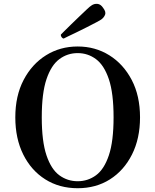

<svg xmlns="http://www.w3.org/2000/svg" viewBox="-20 -984 818 1016"><path d="M391 12Q294 12 219.5 -35Q145 -82 103 -166.5Q61 -251 61 -363Q61 -477 105 -561Q149 -645 223.5 -691.5Q298 -738 391 -738Q484 -738 558.5 -691.5Q633 -645 677 -561Q721 -477 721 -363Q721 -251 678.5 -166.5Q636 -82 562 -35Q488 12 391 12ZM391 -25Q445 -25 488 -56.5Q531 -88 556 -162Q581 -236 581 -363Q581 -491 556 -565Q531 -639 488 -671Q445 -703 391 -703Q337 -703 294 -671Q251 -639 226 -565Q201 -491 201 -363Q201 -236 226 -162Q251 -88 294 -56.5Q337 -25 391 -25ZM317 -780Q310 -781 305.5 -788Q301 -795 302 -801Q305 -804 320 -819Q335 -834 356.5 -855Q378 -876 400 -897Q422 -918 439.5 -934.5Q457 -951 464 -955Q478 -965 495.5 -963.5Q513 -962 526 -942Q542 -921 536 -906Q530 -891 516 -881Q509 -876 488 -865Q467 -854 439.5 -840Q412 -826 385 -813Q358 -800 339 -791Q320 -782 317 -780Z"/></svg>

Font: Zen Antique Soft
Style: Regular
Weight: 400
Designer: Yoshimichi Ohira
Foundry: Positype
Version: Version 1.001